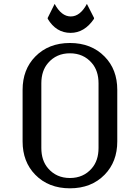

<svg xmlns="http://www.w3.org/2000/svg" viewBox="-20 -971 728 1000"><path d="M195.3 -200.2Q195.3 -134.8 230.5 -94.2Q273.9 -43.9 344.2 -43.9Q414.6 -43.9 458 -94.2Q493.2 -134.8 493.2 -200.2V-537.1Q493.2 -602.5 458 -643.1Q414.6 -693.4 344.2 -693.4Q273.9 -693.4 230.5 -643.1Q195.3 -602.5 195.3 -537.1ZM97.7 -234.4V-502.9Q97.7 -608.9 163.6 -676.3Q232.9 -747.1 344.2 -747.1Q455.6 -747.1 524.9 -676.3Q590.8 -609.4 590.8 -502.9V-234.4Q590.8 -128.4 524.9 -61Q455.6 9.8 344.2 9.8Q232.9 9.8 163.6 -61Q97.7 -128.4 97.7 -234.4ZM228.5 -873V-877.9L264.6 -950.7Q299.8 -885.3 348.6 -885.3Q397.5 -885.3 432.6 -950.7L469.7 -877.9V-873Q419.9 -799.8 347.7 -799.8Q272.5 -799.8 228.5 -873Z"/></svg>

Font: Nova Slim
Style: Book
Weight: 400
Version: Version 2.000